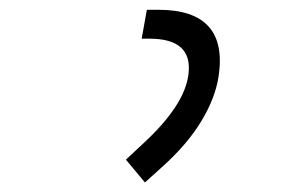

<svg xmlns="http://www.w3.org/2000/svg" viewBox="-20 -720 626 399"><path d="M281.2 -340.8 241.7 -388.2 280.3 -424.3Q320.3 -461.4 343.8 -496.8Q367.2 -532.2 371.6 -564.9Q381.3 -639.6 291 -639.6H274.4L285.2 -699.7H309.1Q455.6 -699.7 434.1 -560.1Q426.8 -514.6 397.5 -466.8Q368.2 -418.9 316.4 -372.6Z"/></svg>

Font: Cascadia Code Light
Style: Italic
Weight: 300
Italic angle: -10°
Monospace: yes
Designer: Aaron Bell
Foundry: Saja Typeworks
Version: Version 2404.023; ttfautohint (v1.8.4)